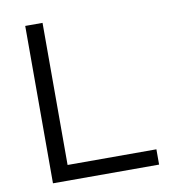

<svg xmlns="http://www.w3.org/2000/svg" viewBox="-79 -771 766 841"><g transform="rotate(-10 303.5 -350.0)"><path d="M89 0V-700H166V-68H561V0Z"/></g></svg>

Font: Red Hat Text
Style: Regular
Weight: 400
Designer: Pentagram, MCKL
Foundry: MCKL
Version: Version 1.030